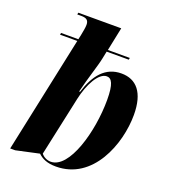

<svg xmlns="http://www.w3.org/2000/svg" viewBox="-140 -860 853 971"><g transform="rotate(20 286.5 -375.0)"><path d="M273 10C471 10 555 -212 555 -370C555 -491 505 -546 425 -546C339 -546 289 -484 259 -387H254C273 -466 300 -544 308 -585L316 -624H435L437 -634H319L345 -760H114L112 -750H133C163 -750 174 -740 174 -716C174 -702 170 -682 165 -656L160 -634H67L65 -624H158L25 3H52L176 -24C197 -4 225 10 273 10ZM240 -4C220 -4 200 -14 189 -29L258 -349C276 -431 316 -507 360 -507C386 -507 402 -481 402 -395C402 -224 340 -4 240 -4Z"/></g></svg>

Font: Noto Serif Display Condensed ExtraBold
Style: Italic
Weight: 800
Width: 3
Italic angle: -12°
Designer: Monotype Design Team
Foundry: Monotype Imaging Inc.
Version: Version 2.009